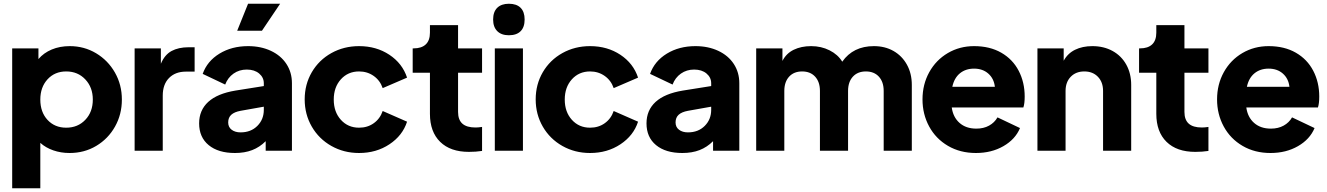

<svg xmlns="http://www.w3.org/2000/svg" viewBox="-20 -804 7079 1024"><path d="M45 -546H185V-489Q213 -522 256 -540Q299 -558 352 -558Q429 -558 492.5 -520Q556 -482 593 -417Q630 -352 630 -273Q630 -194 593.5 -129Q557 -64 493.5 -26Q430 12 351 12Q305 12 264.5 -2Q224 -16 195 -42V200H45ZM333 -123Q395 -123 435 -165Q475 -207 475 -273Q475 -338 435 -380.5Q395 -423 333 -423Q272 -423 233.5 -381Q195 -339 195 -273Q195 -206 233.5 -164.5Q272 -123 333 -123Z M698 -546H838V-464Q858 -512 895 -532Q932 -552 986 -552H1018V-422H971Q915 -422 881.5 -388Q848 -354 848 -294V0H698Z M1042 -146Q1042 -216 1090.5 -260.5Q1139 -305 1236 -321L1387 -345V-360Q1387 -391 1362 -412Q1337 -433 1296 -433Q1256 -433 1225.5 -411.5Q1195 -390 1181 -353L1061 -410Q1085 -478 1150.5 -518Q1216 -558 1303 -558Q1371 -558 1424.5 -533Q1478 -508 1507.5 -463Q1537 -418 1537 -360V0H1397V-51Q1365 -19 1325 -3.5Q1285 12 1233 12Q1144 12 1093 -30Q1042 -72 1042 -146ZM1263 -98Q1318 -98 1352.5 -132.5Q1387 -167 1387 -218V-235L1263 -213Q1230 -207 1213.5 -192Q1197 -177 1197 -151Q1197 -126 1215.5 -112Q1234 -98 1263 -98ZM1303 -784H1474L1377 -640H1245Z M1605 -274Q1605 -354 1643 -419Q1681 -484 1747.5 -521Q1814 -558 1895 -558Q1987 -558 2056.5 -512Q2126 -466 2151 -390L2021 -334Q2007 -375 1973 -399Q1939 -423 1895 -423Q1836 -423 1798 -381Q1760 -339 1760 -273Q1760 -207 1798 -165Q1836 -123 1895 -123Q1940 -123 1973.5 -147Q2007 -171 2021 -212L2151 -155Q2127 -81 2057 -34.5Q1987 12 1895 12Q1814 12 1747.5 -25.5Q1681 -63 1643 -128.5Q1605 -194 1605 -274Z M2273 -197V-416H2181V-546H2186Q2228 -546 2250.5 -567Q2273 -588 2273 -630V-670H2423V-546H2551V-416H2423V-207Q2423 -165 2446 -144.5Q2469 -124 2516 -124Q2530 -124 2551 -127V1Q2518 6 2481 6Q2382 6 2327.5 -47.5Q2273 -101 2273 -197Z M2619 -546H2769V0H2619ZM2694 -784Q2735 -784 2756.5 -762.5Q2778 -741 2778 -700Q2778 -659 2756.5 -637.5Q2735 -616 2694 -616Q2654 -616 2632 -638Q2610 -660 2610 -700Q2610 -741 2632 -762.5Q2654 -784 2694 -784Z M2837 -274Q2837 -354 2875 -419Q2913 -484 2979.5 -521Q3046 -558 3127 -558Q3219 -558 3288.5 -512Q3358 -466 3383 -390L3253 -334Q3239 -375 3205 -399Q3171 -423 3127 -423Q3068 -423 3030 -381Q2992 -339 2992 -273Q2992 -207 3030 -165Q3068 -123 3127 -123Q3172 -123 3205.5 -147Q3239 -171 3253 -212L3383 -155Q3359 -81 3289 -34.5Q3219 12 3127 12Q3046 12 2979.5 -25.5Q2913 -63 2875 -128.5Q2837 -194 2837 -274Z M3428 -146Q3428 -216 3476.5 -260.5Q3525 -305 3622 -321L3773 -345V-360Q3773 -391 3748 -412Q3723 -433 3682 -433Q3642 -433 3611.5 -411.5Q3581 -390 3567 -353L3447 -410Q3471 -478 3536.5 -518Q3602 -558 3689 -558Q3757 -558 3810.5 -533Q3864 -508 3893.5 -463Q3923 -418 3923 -360V0H3783V-51Q3751 -19 3711 -3.5Q3671 12 3619 12Q3530 12 3479 -30Q3428 -72 3428 -146ZM3649 -98Q3704 -98 3738.5 -132.5Q3773 -167 3773 -218V-235L3649 -213Q3616 -207 3599.5 -192Q3583 -177 3583 -151Q3583 -126 3601.5 -112Q3620 -98 3649 -98Z M4013 -546H4153V-479Q4173 -519 4213 -538.5Q4253 -558 4306 -558Q4360 -558 4404.5 -535.5Q4449 -513 4472 -475Q4530 -558 4641 -558Q4700 -558 4745.5 -532Q4791 -506 4817 -459Q4843 -412 4843 -351V0H4693V-319Q4693 -367 4667.5 -395Q4642 -423 4598 -423Q4554 -423 4528.5 -395Q4503 -367 4503 -319V0H4353V-319Q4353 -367 4327.5 -395Q4302 -423 4258 -423Q4214 -423 4188.5 -395Q4163 -367 4163 -319V0H4013Z M4900 -274Q4900 -354 4936 -419Q4972 -484 5035 -521Q5098 -558 5175 -558Q5259 -558 5320 -523Q5381 -488 5413 -426.5Q5445 -365 5445 -289Q5445 -252 5438 -231H5056Q5063 -179 5097.5 -148.5Q5132 -118 5187 -118Q5226 -118 5255 -134Q5284 -150 5300 -178L5420 -121Q5395 -61 5331.5 -24.5Q5268 12 5185 12Q5101 12 5036 -26Q4971 -64 4935.5 -129.5Q4900 -195 4900 -274ZM5286 -341Q5281 -385 5251 -411.5Q5221 -438 5175 -438Q5130 -438 5099.5 -413Q5069 -388 5059 -341Z M5513 -546H5653V-480Q5674 -519 5713.5 -538.5Q5753 -558 5806 -558Q5867 -558 5914 -532Q5961 -506 5987 -459Q6013 -412 6013 -351V0H5863V-319Q5863 -366 5835.5 -394.5Q5808 -423 5763 -423Q5718 -423 5690.5 -394.5Q5663 -366 5663 -319V0H5513Z M6147 -197V-416H6055V-546H6060Q6102 -546 6124.5 -567Q6147 -588 6147 -630V-670H6297V-546H6425V-416H6297V-207Q6297 -165 6320 -144.5Q6343 -124 6390 -124Q6404 -124 6425 -127V1Q6392 6 6355 6Q6256 6 6201.5 -47.5Q6147 -101 6147 -197Z M6471 -274Q6471 -354 6507 -419Q6543 -484 6606 -521Q6669 -558 6746 -558Q6830 -558 6891 -523Q6952 -488 6984 -426.5Q7016 -365 7016 -289Q7016 -252 7009 -231H6627Q6634 -179 6668.5 -148.5Q6703 -118 6758 -118Q6797 -118 6826 -134Q6855 -150 6871 -178L6991 -121Q6966 -61 6902.5 -24.5Q6839 12 6756 12Q6672 12 6607 -26Q6542 -64 6506.5 -129.5Q6471 -195 6471 -274ZM6857 -341Q6852 -385 6822 -411.5Q6792 -438 6746 -438Q6701 -438 6670.5 -413Q6640 -388 6630 -341Z"/></svg>

Font: BLUETTI 2.0
Style: Bold
Weight: 700
Designer: Stijn de Vries
Foundry: tokotype
Version: Version 2.005;October 31, 2023;FontCreator 14.0.0.2814 64-bi